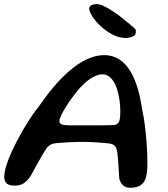

<svg xmlns="http://www.w3.org/2000/svg" viewBox="-24 -864 790 904"><path d="M588.5 -688C613 -693.5 617.5 -704 615 -724.5C605 -736 578.5 -757.5 560 -772C532.5 -796 488 -825 466 -835C442 -847 421.5 -847 404.5 -838.5C388 -827.5 397.5 -809 414 -781.5C432 -756 456 -733 483 -715C516.5 -691.5 558 -679 588.5 -688ZM588.5 20C648 20 668 -11.5 669.5 -74.5C672 -124.5 665 -262 645.5 -347C625.5 -487.5 576.5 -604.5 467 -604.5C357 -604.5 248.5 -493.5 156.5 -359.5C99 -291 -4 -106.5 -4 -33.5C-4 -1.5 11.5 10 45 10C81.5 10 100.5 -6 122 -38.5C145.5 -80 172 -131.5 191.5 -160.5C205 -181 218 -188 246 -190.5C278.5 -193.5 324.5 -196 367.5 -196C410 -196 468 -191 487 -189C513.5 -185.5 522 -176 526.5 -155C533.5 -123.5 534 -57.5 538 -21C546.5 6.5 563 20 588.5 20ZM515 -275.5C477 -273 413 -274 301 -274C270.5 -274 255.5 -279 255.5 -293.5C255.5 -320.5 311.5 -401.5 338 -433.5C376.5 -480 419.5 -514 458 -514C493.5 -514 516 -481.5 529 -438C538.5 -406.5 542.5 -369 542.5 -338.5C542.5 -304 539.5 -279 515 -275.5Z"/></svg>

Font: Gluten
Style: Italic
Weight: 400
Italic angle: -13°
Designer: Tyler Finck
Foundry: Etcetera Type Company
Version: Version 0.920